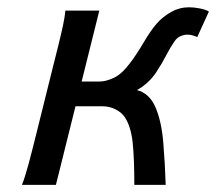

<svg xmlns="http://www.w3.org/2000/svg" viewBox="-20 -518 605 538"><path d="M176.8 -220.2 193.8 -289.6H259.8Q276.4 -289.6 298.3 -299.6Q320.3 -309.6 343.3 -339.8Q362.3 -364.7 382.3 -398.7Q402.3 -432.6 418.9 -451.7Q436 -471.2 459.5 -484.4Q482.9 -497.6 509.8 -497.6Q523.9 -497.6 539.8 -494.4Q555.7 -491.2 565.4 -485.8L532.7 -414.1Q527.8 -416.5 520.5 -418.7Q513.2 -420.9 504.9 -420.9Q495.6 -420.9 485.6 -416.5Q475.6 -412.1 468.8 -401.9Q458 -386.7 446 -363.5Q434.1 -340.3 418 -315.9Q397 -284.2 363.8 -265.6Q398.4 -256.8 415.5 -217.8Q432.6 -178.2 437.5 -118.9Q442.4 -59.6 444.3 0H356.4Q356.4 -75.7 351.6 -119.6Q346.7 -163.6 330.1 -189Q321.3 -202.6 304.2 -211.4Q287.1 -220.2 267.1 -220.2ZM258.3 -488.3 136.7 0H41.5Q49.8 -20.5 60.1 -58.6Q70.3 -96.7 82.5 -146L131.3 -342.3Q144 -391.6 152.8 -429.9Q161.6 -468.3 163.1 -488.3Z"/></svg>

Font: Andika
Style: Italic
Weight: 400
Italic angle: -14°
Designer: Victor Gaultney, Annie Olsen, Julie Remington, Don Collingsworth, Eric Hays, Becca Hirsbrunner
Foundry: SIL International
Version: Version 6.101